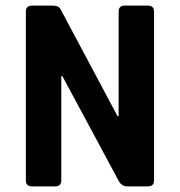

<svg xmlns="http://www.w3.org/2000/svg" viewBox="-20 -663 640 683"><path d="M176 0H94Q72 0 72 -21V-622Q72 -643 94 -643H168Q190 -643 196 -629L398 -250H402V-622Q402 -643 424 -643H506Q528 -643 528 -622V-21Q528 0 506 0H434Q412 0 402 -20L202 -392H198V-21Q198 0 176 0Z"/></svg>

Font: RajdhaniMono
Style: Bold
Weight: 700
Monospace: yes
Designer: Satya Rajpurohit, Jyotish Sonowal
Foundry: Indian Type Foundry
Version: Version 1.201;PS 1.0;hotconv 1.0.78;makeotf.lib2.5.61930; tt